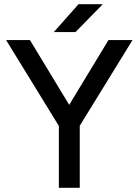

<svg xmlns="http://www.w3.org/2000/svg" viewBox="-20 -890 656 910"><path d="M259 0V-293L9 -700H122L308 -393L494 -700H608L358 -294V0ZM235 -738 352 -870H467L338 -738Z"/></svg>

Font: Figtree Medium
Style: Regular
Weight: 500
Designer: Erik Kennedy
Foundry: Erik Kennedy
Version: Version 2.001; ttfautohint (v1.8.4.7-5d5b);gftools[0.9.27]